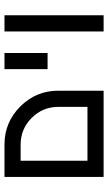

<svg xmlns="http://www.w3.org/2000/svg" viewBox="170 -660 489 870"><g transform="rotate(-90 415.0 -224.5)"><path d="M48.8 -449.2H195.3Q296.4 -449.2 367.9 -377.7Q439.5 -306.2 439.5 -205.1V0H48.8ZM366.2 -73.2V-205.1Q366.2 -275.9 316.2 -325.9Q266.1 -376 195.3 -376H122.1V-73.2Z M610.4 -253.9H537.1V-449.2H610.4Z M781.2 0H708V-449.2H781.2Z"/></g></svg>

Font: Catrinity
Style: Regular
Weight: 400
Designer: Alexander Lange
Foundry: High-Logic / Made with FontCreator
Version: Version 2.090;May 20, 2024;FontCreator 15.0.0.2974 64-bit